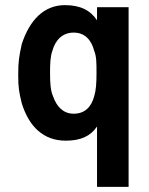

<svg xmlns="http://www.w3.org/2000/svg" viewBox="-20 -540 581 748"><path d="M481 -512H358V-461C332 -500 293 -520 233 -520C152 -520 96 -463 65 -369C54 -319 51 -300 51 -248C51 -198 54 -182 65 -137C93 -47 149 8 236 8C294 8 332 -9 358 -47V188H481ZM175 -256C175 -293 176 -319 184 -342C196 -385 224 -413 267 -413C311 -413 336 -384 347 -342C356 -320 356 -294 356 -256C356 -215 354 -188 347 -165C336 -124 311 -97 267 -97C227 -97 201 -124 187 -164C177 -187 175 -214 175 -256Z"/></svg>

Font: Vanilla Cream
Style: Bold
Weight: 700
Designer: Jeremy Tribby, Jinavaṁso
Foundry: Tribby Type
Version: Version 1.422;Glyphs 3.1.2 (3151)